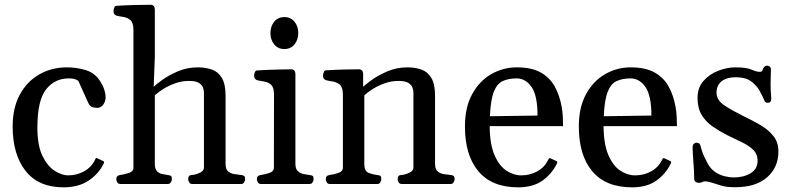

<svg xmlns="http://www.w3.org/2000/svg" viewBox="-20 -781 3359 815"><path d="M250 14.2Q143.1 14.2 88.4 -55.7Q33.7 -125.5 33.7 -244.1Q33.7 -323.2 64.2 -379.4Q94.7 -435.5 147 -465.3Q199.2 -495.1 264.2 -495.1Q306.2 -495.1 345.5 -482.9Q384.8 -470.7 407.2 -433.1Q418.5 -414.6 423.3 -398.4Q428.2 -382.3 428.2 -369.6Q428.2 -355 423.1 -344.7Q418 -334.5 410.2 -328.9Q402.3 -323.2 393.6 -323.2Q379.4 -323.2 370.1 -326.9Q360.8 -330.6 353.5 -346.7L312.5 -438Q312.5 -438 302.5 -443.1Q292.5 -448.2 271.5 -448.2Q212.4 -448.2 175.5 -401.4Q138.7 -354.5 138.7 -239.3Q138.7 -163.1 160.4 -118.9Q182.1 -74.7 212.6 -55.7Q243.2 -36.6 268.6 -36.6Q305.7 -36.6 336.4 -53.5Q367.2 -70.3 382.8 -101.6Q384.3 -104.5 386 -108.2Q387.7 -111.8 392.1 -109.4L416.5 -98.1Q421.9 -95.7 421.9 -91.8Q421.9 -89.8 420.9 -87.9Q419.9 -85.9 418.9 -84.5Q397.5 -41.5 355 -13.7Q312.5 14.2 250 14.2Z M490.2 0Q481.9 0 477.8 -7.3Q473.6 -14.6 473.6 -20Q473.6 -36.1 489.7 -38.1Q507.8 -40.5 527.1 -46.9Q546.4 -53.2 546.4 -69.3V-653.8Q546.4 -684.1 533.7 -695.3Q521 -706.5 503.9 -709Q486.8 -711.4 473.6 -714.8Q468.8 -717.3 465.3 -721.2Q461.9 -725.1 461.9 -734.4Q461.9 -740.2 464.8 -748Q467.8 -755.9 473.6 -756.3Q522.5 -759.3 562 -760Q601.6 -760.7 622.6 -760.7Q626.5 -760.7 631.3 -756.8Q636.2 -752.9 637.2 -741.2V-539.1L632.3 -412.6Q641.1 -421.4 668 -441.2Q694.8 -460.9 734.4 -478Q773.9 -495.1 819.8 -495.1Q851.6 -495.1 878.4 -486.1Q905.3 -477.1 921.4 -450.9Q937.5 -424.8 937.5 -374V-85.4Q937.5 -62 949.2 -52.7Q960.9 -43.5 976.6 -41.7Q992.2 -40 1004.4 -38.1Q1012.7 -37.1 1016.6 -33.9Q1020.5 -30.8 1020.5 -20Q1020.5 -14.6 1016.4 -7.3Q1012.2 0 1003.9 0H795.4Q787.1 0 783 -7.3Q778.8 -14.6 778.8 -20Q778.8 -27.8 781.7 -32.7Q784.7 -37.6 793.9 -38.1Q809.6 -39.1 827.6 -47.4Q845.7 -55.7 845.7 -69.3V-388.2Q845.7 -396.5 842 -408.2Q838.4 -419.9 825 -428.7Q811.5 -437.5 782.7 -437.5Q752.4 -437.5 724.1 -427.5Q695.8 -417.5 673.3 -403.3Q650.9 -389.2 637.2 -376.5V-85.4Q637.2 -64.5 646 -54.9Q654.8 -45.4 667.5 -42.5Q680.2 -39.6 691.9 -38.1Q702.1 -37.1 705.8 -34.2Q709.5 -31.2 709.5 -20Q709.5 -14.6 705.3 -7.3Q701.2 0 692.9 0Z M1086.9 0Q1078.6 0 1074.5 -7.3Q1070.3 -14.6 1070.3 -20Q1070.3 -36.1 1086.4 -38.1Q1104.5 -40.5 1123.5 -46.9Q1142.6 -53.2 1142.6 -69.3L1143.1 -379.9Q1143.1 -410.2 1130.4 -421.4Q1117.7 -432.6 1100.6 -435.1Q1083.5 -437.5 1070.3 -440.9Q1065.4 -443.4 1062 -447.3Q1058.6 -451.2 1058.6 -460.4Q1058.6 -466.3 1061.5 -473.9Q1064.5 -481.4 1070.3 -481.9Q1119.1 -484.9 1158.7 -485.8Q1198.2 -486.8 1219.2 -486.8Q1223.1 -486.8 1228 -482.9Q1232.9 -479 1233.9 -467.3V-85.4Q1233.9 -64.5 1243.9 -54.9Q1253.9 -45.4 1267.8 -42.5Q1281.7 -39.6 1293.5 -38.1Q1303.7 -37.1 1307.4 -34.2Q1311 -31.2 1311 -20Q1311 -14.6 1306.9 -7.3Q1302.7 0 1294.4 0ZM1187 -572.8Q1160.2 -572.8 1144 -592.5Q1127.9 -612.3 1127.9 -640.6Q1127.9 -669.4 1144 -689Q1160.2 -708.5 1187 -708.5Q1213.9 -708.5 1230 -689Q1246.1 -669.4 1246.1 -640.6Q1246.1 -612.3 1230 -592.5Q1213.9 -572.8 1187 -572.8Z M1379.4 0Q1371.1 0 1366.9 -7.3Q1362.8 -14.6 1362.8 -20Q1362.8 -36.1 1378.9 -38.1Q1397 -40.5 1416.3 -46.9Q1435.5 -53.2 1435.5 -69.3V-379.9Q1435.5 -410.2 1422.4 -421.4Q1409.2 -432.6 1392.1 -435.1Q1375 -437.5 1362.8 -440.9Q1357.9 -443.4 1354.5 -447.3Q1351.1 -451.2 1351.1 -460.4Q1351.1 -466.3 1354 -474.1Q1356.9 -481.9 1362.8 -482.4Q1410.2 -485.4 1448.5 -486.1Q1486.8 -486.8 1506.8 -486.8Q1510.7 -486.8 1515.6 -482.9Q1520.5 -479 1521.5 -467.3V-412.6Q1530.3 -421.4 1557.4 -441.2Q1584.5 -460.9 1624 -478Q1663.6 -495.1 1709.5 -495.1Q1741.2 -495.1 1767.8 -486.1Q1794.4 -477.1 1810.5 -450.9Q1826.7 -424.8 1826.7 -374V-85.4Q1826.7 -62 1838.4 -52.7Q1850.1 -43.5 1865.7 -41.7Q1881.3 -40 1893.6 -38.1Q1901.9 -37.1 1905.8 -33.9Q1909.7 -30.8 1909.7 -20Q1909.7 -14.6 1905.5 -7.3Q1901.4 0 1893.1 0H1684.6Q1676.3 0 1672.1 -7.3Q1668 -14.6 1668 -20Q1668 -27.8 1670.9 -32.7Q1673.8 -37.6 1683.1 -38.1Q1698.7 -39.1 1716.8 -47.4Q1734.9 -55.7 1734.9 -69.3V-388.2Q1734.9 -396.5 1731.2 -408.2Q1727.5 -419.9 1714.1 -428.7Q1700.7 -437.5 1671.9 -437.5Q1641.6 -437.5 1613.3 -427.5Q1585 -417.5 1562.5 -403.3Q1540 -389.2 1526.4 -376.5V-85.4Q1526.4 -54.2 1544.7 -47.1Q1563 -40 1581.1 -38.1Q1591.3 -37.1 1595 -34.2Q1598.6 -31.2 1598.6 -20Q1598.6 -14.6 1594.5 -7.3Q1590.3 0 1582 0Z M2179.7 14.2Q2067.9 14.2 2010.7 -54Q1953.6 -122.1 1953.6 -244.1Q1953.6 -325.7 1984.4 -381.6Q2015.1 -437.5 2065.4 -466.3Q2115.7 -495.1 2173.8 -495.1Q2235.4 -495.1 2274.2 -473.9Q2313 -452.6 2334.2 -414.8Q2355.5 -377 2364.3 -326.7Q2367.7 -308.1 2368.9 -287.6Q2370.1 -267.1 2370.1 -245.6H2058.6Q2059.1 -168.5 2079.1 -122.6Q2099.1 -76.7 2129.6 -56.6Q2160.2 -36.6 2192.4 -36.6Q2229.5 -36.6 2260.3 -53.5Q2291 -70.3 2306.6 -101.6Q2308.1 -104.5 2309.6 -107.4Q2311 -110.4 2315.9 -109.4L2340.3 -98.1Q2345.7 -96.2 2345.7 -92.3Q2345.7 -90.3 2344.7 -88.1Q2343.8 -85.9 2342.8 -84.5Q2321.3 -41.5 2281.7 -13.7Q2242.2 14.2 2179.7 14.2ZM2059.6 -287.6 2261.7 -290.5Q2261.7 -375.5 2236.3 -411.9Q2210.9 -448.2 2173.3 -448.2Q2138.7 -448.2 2114.3 -437Q2089.8 -425.8 2076.2 -391.4Q2062.5 -356.9 2059.6 -287.6Z M2663.1 14.2Q2551.3 14.2 2494.1 -54Q2437 -122.1 2437 -244.1Q2437 -325.7 2467.8 -381.6Q2498.5 -437.5 2548.8 -466.3Q2599.1 -495.1 2657.2 -495.1Q2718.8 -495.1 2757.6 -473.9Q2796.4 -452.6 2817.6 -414.8Q2838.9 -377 2847.7 -326.7Q2851.1 -308.1 2852.3 -287.6Q2853.5 -267.1 2853.5 -245.6H2542Q2542.5 -168.5 2562.5 -122.6Q2582.5 -76.7 2613 -56.6Q2643.6 -36.6 2675.8 -36.6Q2712.9 -36.6 2743.7 -53.5Q2774.4 -70.3 2790 -101.6Q2791.5 -104.5 2793 -107.4Q2794.4 -110.4 2799.3 -109.4L2823.7 -98.1Q2829.1 -96.2 2829.1 -92.3Q2829.1 -90.3 2828.1 -88.1Q2827.1 -85.9 2826.2 -84.5Q2804.7 -41.5 2765.1 -13.7Q2725.6 14.2 2663.1 14.2ZM2543 -287.6 2745.1 -290.5Q2745.1 -375.5 2719.7 -411.9Q2694.3 -448.2 2656.7 -448.2Q2622.1 -448.2 2597.7 -437Q2573.2 -425.8 2559.6 -391.4Q2545.9 -356.9 2543 -287.6Z M3101.1 13.7Q3061 13.7 3039.6 6.3Q3018.1 -1 3004.4 -4.9Q2983.9 -11.2 2975.1 -11.2Q2968.8 -11.2 2964.8 -9.8Q2960.9 -8.3 2957 -6.6Q2953.1 -4.9 2946.3 -4.9Q2938 -4.9 2932.4 -9.3Q2926.8 -13.7 2926.8 -21.5Q2926.8 -37.1 2925.8 -55.9Q2924.8 -74.7 2923.3 -93.3Q2921.9 -111.8 2920.9 -127.9Q2919.9 -144 2919.9 -154.3Q2919.9 -165.5 2925 -170.4Q2930.2 -175.3 2936.5 -175.3Q2949.7 -175.3 2952.6 -164.6Q2955.6 -153.8 2960.4 -137.9Q2965.3 -122.1 2983.9 -86.9Q2996.6 -64 3015.6 -51Q3034.7 -38.1 3055.7 -33Q3076.7 -27.8 3094.7 -27.8Q3137.2 -27.8 3166.5 -45.9Q3195.8 -64 3195.8 -98.1Q3195.8 -127.9 3176 -146.2Q3156.2 -164.6 3126.5 -178.5Q3096.7 -192.4 3066.4 -207.5Q3033.7 -224.1 3005.1 -243.9Q2976.6 -263.7 2958.7 -292.7Q2940.9 -321.8 2940.9 -365.7Q2940.9 -409.2 2966.6 -438Q2992.2 -466.8 3029.5 -481Q3066.9 -495.1 3101.6 -495.1Q3147.9 -495.1 3169.7 -485.6Q3191.4 -476.1 3203.6 -476.1Q3214.4 -476.1 3216.1 -481.7Q3217.8 -487.3 3220.7 -492.2Q3223.6 -497.6 3227.8 -500Q3231.9 -502.4 3236.3 -502.4Q3242.7 -502.4 3247.6 -498Q3252.4 -493.7 3252.4 -485.4Q3252.4 -481 3251.7 -462.6Q3251 -444.3 3251 -422.4Q3251 -399.4 3252.4 -384.5Q3253.9 -369.6 3253.9 -362.8Q3253.9 -352.5 3249.8 -348.6Q3245.6 -344.7 3240.2 -344.7Q3228 -344.7 3225.6 -352.5Q3217.3 -372.1 3204.3 -395.5Q3191.4 -418.9 3168 -436Q3144.5 -453.1 3103.5 -453.1Q3076.7 -453.1 3058.3 -445.1Q3040 -437 3030.8 -422.6Q3021.5 -408.2 3021.5 -388.2Q3021.5 -355 3056.4 -332.5Q3091.3 -310.1 3137.7 -287.1Q3175.8 -269 3209.2 -249.3Q3242.7 -229.5 3263.4 -203.1Q3284.2 -176.8 3284.2 -138.2Q3284.2 -70.3 3236.1 -28.3Q3188 13.7 3101.1 13.7Z"/></svg>

Font: Gelasio
Style: Regular
Weight: 400
Designer: Eben Sorkin
Foundry: Eben Sorkin
Version: Version 1.008